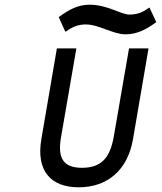

<svg xmlns="http://www.w3.org/2000/svg" viewBox="-20 -786 689 817"><path d="M361 -766C311 -766 272 -744 234 -716L230 -713L258 -651L264 -654C289 -672 313 -682 345 -682C401 -682 460 -640 514 -640C564 -640 602 -661 641 -689L645 -692L616 -754L611 -751C586 -733 563 -724 531 -724C494 -724 438 -766 361 -766ZM464 -204C448 -113 410 -72 329 -72C248 -72 224 -114 240 -204L305 -580H222L156 -194C133 -60 195 11 315 11C435 11 523 -60 546 -194L612 -580H529Z"/></svg>

Font: Charger Monospace
Style: Regular
Weight: 400
Designer: Jasper
Foundry: Cannot Into Space Fonts
Version: Version 0.980